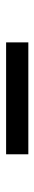

<svg xmlns="http://www.w3.org/2000/svg" viewBox="243 -632 114 641"><g transform="rotate(-90 300.5 -311.0)"><path d="M480 -273.9H106.4V-348.1H480Z"/></g></svg>

Font: Roboto Mono
Style: Regular
Weight: 400
Designer: Google
Version: Version 2.000985; 2015; ttfautohint (v1.3)